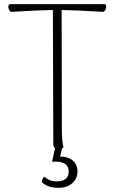

<svg xmlns="http://www.w3.org/2000/svg" viewBox="-20 -709 549 922"><path d="M490 -677Q490 -670 486 -662Q482 -654 476 -652Q347 -660 276 -661L277 -94Q277 -27 285 -2L277 5L269 43Q308 43 330 62.5Q352 82 352 113Q352 149 327 171Q302 193 262 193Q207 193 181 165V163Q181 157 184.5 150Q188 143 193 140Q205 150 218.5 156Q232 162 255 162Q280 162 295 150Q310 138 310 115Q310 67 246 67L230 68L244 3Q236 -3 236 -19L234 -661Q160 -660 34 -652Q28 -654 24 -661.5Q20 -669 20 -677Q20 -689 30 -689H481Q490 -689 490 -677Z"/></svg>

Font: Arima Madurai ExtraLight
Style: Regular
Weight: 275
Designer: Joana Correia and Natanael Gama
Foundry: NDISCOVER
Version: Version 1.019